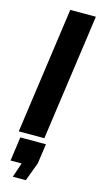

<svg xmlns="http://www.w3.org/2000/svg" viewBox="-145 -764 570 1058"><g transform="rotate(15 139.5 -235.0)"><path d="M15 0H161L262 -720H116ZM48 250H122L162 143L178 30H32L13 167H76Z"/></g></svg>

Font: Chivo
Style: Bold Italic
Weight: 700
Italic angle: -8°
Designer: Hector Gatti
Foundry: Omnibus-Type
Version: Version 1.003;PS 001.003;hotconv 1.0.70;makeotf.lib2.5.58329